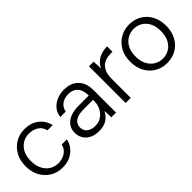

<svg xmlns="http://www.w3.org/2000/svg" viewBox="82 -1178 1855 1855"><g transform="rotate(-45 1009.0 -250.5)"><path d="M293 12Q224 12 168.5 -21Q113 -54 80.5 -113Q48 -172 48 -250Q48 -330 80.5 -388.5Q113 -447 168.5 -480Q224 -513 293 -513Q381 -513 439.5 -467.5Q498 -422 514 -347H443Q432 -398 391 -425Q350 -452 293 -452Q247 -452 208 -429.5Q169 -407 144.5 -362.5Q120 -318 120 -250Q120 -199 134.5 -161.5Q149 -124 173.5 -98Q198 -72 229 -59.5Q260 -47 293 -47Q330 -47 361.5 -59.5Q393 -72 414.5 -95.5Q436 -119 443 -153H514Q499 -80 439.5 -34Q380 12 293 12Z M795 12Q734 12 693 -9.5Q652 -31 632 -66.5Q612 -102 612 -143Q612 -195 639 -231Q666 -267 714.5 -285Q763 -303 827 -303H963Q963 -351 948 -384.5Q933 -418 904 -435.5Q875 -453 831 -453Q779 -453 742 -426.5Q705 -400 696 -350H622Q628 -403 659 -439.5Q690 -476 735.5 -494.5Q781 -513 831 -513Q900 -513 944.5 -486.5Q989 -460 1011 -414.5Q1033 -369 1033 -308V0H969L965 -91Q956 -71 940.5 -52Q925 -33 904.5 -18.5Q884 -4 857 4Q830 12 795 12ZM802 -50Q840 -50 869.5 -65Q899 -80 920 -105Q941 -130 952 -161.5Q963 -193 963 -226V-244H832Q778 -244 746 -230.5Q714 -217 699.5 -195.5Q685 -174 685 -145Q685 -117 698.5 -95.5Q712 -74 738.5 -62Q765 -50 802 -50Z M1164 0V-501H1227L1233 -404Q1248 -438 1274.5 -462.5Q1301 -487 1338.5 -500Q1376 -513 1424 -513V-440H1401Q1367 -440 1337 -431.5Q1307 -423 1284 -402.5Q1261 -382 1247.5 -348Q1234 -314 1234 -263V0Z M1722 12Q1653 12 1597.5 -20Q1542 -52 1509.5 -111.5Q1477 -171 1477 -250Q1477 -331 1510 -389.5Q1543 -448 1599 -480.5Q1655 -513 1724 -513Q1795 -513 1850 -480.5Q1905 -448 1937 -389.5Q1969 -331 1969 -250Q1969 -171 1936.5 -111.5Q1904 -52 1848.5 -20Q1793 12 1722 12ZM1722 -48Q1769 -48 1808.5 -70.5Q1848 -93 1872.5 -138.5Q1897 -184 1897 -250Q1897 -318 1873 -362.5Q1849 -407 1809.5 -429.5Q1770 -452 1724 -452Q1679 -452 1639 -429.5Q1599 -407 1574 -362.5Q1549 -318 1549 -250Q1549 -184 1573.5 -139Q1598 -94 1637.5 -71Q1677 -48 1722 -48Z"/></g></svg>

Font: DM Sans 18pt Light
Style: Regular
Weight: 300
Designer: Colophon Foundry, Jonny Pinhorn
Foundry: Colophon Foundry
Version: Version 4.004;gftools[0.9.30]